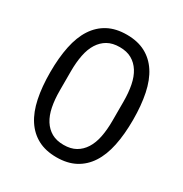

<svg xmlns="http://www.w3.org/2000/svg" viewBox="-168 -839 935 980"><g transform="rotate(30 300.0 -349.0)"><path d="M56 -349Q56 -434 70 -501.5Q84 -569 114 -615Q144 -661 190 -685.5Q236 -710 300 -710Q364 -710 410 -685.5Q456 -661 486 -615Q516 -569 530 -501.5Q544 -434 544 -349Q544 -263 530 -196Q516 -129 486 -83Q456 -37 410 -12.5Q364 12 300 12Q236 12 190 -12.5Q144 -37 114 -83Q84 -129 70 -196Q56 -263 56 -349ZM455 -292V-406Q455 -458 446.5 -501Q438 -544 419 -574Q400 -604 371 -620.5Q342 -637 300 -637Q258 -637 229 -620.5Q200 -604 181 -574Q162 -544 153.5 -501Q145 -458 145 -406V-292Q145 -239 153.5 -196.5Q162 -154 181 -124Q200 -94 229 -77.5Q258 -61 300 -61Q342 -61 371 -77.5Q400 -94 419 -124Q438 -154 446.5 -196.5Q455 -239 455 -292Z"/></g></svg>

Font: IBM Plaex Mono
Style: Regular
Weight: 400
Designer: Mike Abbink, Paul van der Laan, Pieter van Rosmalen
Foundry: Bold Monday
Version: Version 2.003